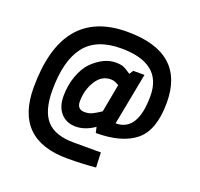

<svg xmlns="http://www.w3.org/2000/svg" viewBox="-140 -866 1187 1140"><g transform="rotate(20 453.5 -295.5)"><path d="M500 -216 533 -394Q532 -394 516 -402.5Q500 -411 480 -411Q422 -411 387 -353.5Q352 -296 352 -225Q352 -175 400 -175Q426 -175 445.5 -184Q465 -193 500 -216ZM505 -81 497 -117Q438 -76 379 -76Q320 -76 285 -115Q250 -154 250 -222.5Q250 -291 272 -351Q294 -411 328 -445Q400 -515 474 -515Q510 -515 528 -506Q546 -497 558.5 -488Q571 -479 572 -479L588 -504H659L596 -175Q735 -175 735 -398Q735 -605 476 -605Q320 -605 248 -512Q176 -419 176 -232Q176 -102 229.5 -42.5Q283 17 402 17H573L577 111Q492 119 398 119Q66 119 66 -209Q66 -710 477 -710Q840 -710 840 -394Q840 -220 755 -150.5Q670 -81 505 -81Z"/></g></svg>

Font: Gudea
Style: Bold
Weight: 700
Designer: Agustina Mingote
Foundry: Agustina Mingote
Version: Version 1.002